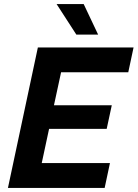

<svg xmlns="http://www.w3.org/2000/svg" viewBox="-20 -923 676 943"><path d="M19 0 166 -690H636L610 -568H280L245 -406H529L504 -290H221L185 -122H520L494 0ZM258 -903H391L462 -753H355Z"/></svg>

Font: Radio Canada SemiBold
Style: Italic
Weight: 600
Italic angle: -12°
Designer: Charles Daoud, Etienne Aubert Bonn, Alexandre Saumier Demers, Jacques Le Bailly
Foundry: Radio-Canada
Version: Version 2.104; ttfautohint (v1.8.4.7-5d5b);gftools[0.9.28.de